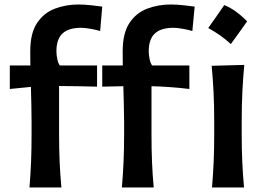

<svg xmlns="http://www.w3.org/2000/svg" viewBox="-20 -829 1171 849"><path d="M971.7 -806.6Q997.5 -796.4 1022.7 -778.1Q1048 -759.9 1072.7 -734.6Q1055.5 -709.9 1037.5 -684.9Q1019.5 -660 1000.7 -634.2Q955.6 -675.5 900.8 -705.1Q919.1 -730.9 936.5 -755.8Q954 -780.8 971.7 -806.6ZM519 0Q523.9 -59.1 526.4 -114.3Q528.8 -169.4 528.8 -236.3V-289.6Q528.8 -324.7 527.6 -364.7Q526.4 -404.8 525.4 -447.8L432.1 -445.8V-539.6H522.9Q522.9 -555.2 522.7 -570.8Q522.5 -586.4 522.5 -602.1Q522.5 -682.6 552.5 -727.5Q582.5 -772.5 631.1 -790.8Q679.7 -809.1 734.4 -809.1Q760.7 -809.1 792.5 -805.7Q824.2 -802.2 840.8 -799.8L830.6 -691.9Q812.5 -697.3 788.1 -701.7Q763.7 -706.1 747.1 -706.1Q692.4 -706.1 665 -681.2Q637.7 -656.2 637.7 -602.1Q637.7 -585 641.8 -566.4Q646 -547.9 652.8 -539.6H817.4V-435.5Q773.9 -440.9 732.4 -443.8Q690.9 -446.8 649.9 -447.8V-236.3Q649.9 -169.4 652.1 -114.3Q654.3 -59.1 659.7 0ZM110.4 0Q115.2 -59.1 117.4 -114.3Q119.6 -169.4 119.6 -236.3V-289.6Q119.6 -323.7 118.7 -363.3Q117.7 -402.8 116.7 -444.8L23.4 -435.5V-539.6H114.3Q114.3 -555.2 114 -570.8Q113.8 -586.4 113.8 -602.1Q113.8 -682.6 144 -727.5Q174.3 -772.5 222.9 -790.8Q271.5 -809.1 326.2 -809.1Q352.5 -809.1 384 -805.7Q415.5 -802.2 432.1 -799.8L422.9 -691.9Q404.8 -697.3 379.9 -701.7Q355 -706.1 338.4 -706.1Q283.7 -706.1 256.6 -681.2Q229.5 -656.2 229.5 -602.1Q229.5 -585 233.6 -566.4Q237.8 -547.9 244.6 -539.6H409.2V-445.8Q321.3 -448.2 241.2 -448.7V-236.3Q241.2 -169.4 243.7 -114.3Q246.1 -59.1 251.5 0ZM917.5 0Q922.4 -58.6 924.8 -113.5Q927.2 -168.5 927.2 -235.4V-289.1Q927.2 -364.7 924.3 -422.1Q921.4 -479.5 916 -538.1L1060.1 -542Q1054.7 -482.4 1051.8 -424.3Q1048.8 -366.2 1048.8 -289.1V-235.4Q1048.8 -168.5 1051.3 -113.5Q1053.7 -58.6 1059.1 0Z"/></svg>

Font: Pinar-DS1-FD SemiBold
Style: Regular
Weight: 600
Designer: Amin Abedi
Version: Version 3.000